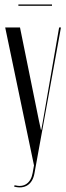

<svg xmlns="http://www.w3.org/2000/svg" viewBox="-20 -820 292 846"><path d="M68.1 -699H2.9L129.8 -91.2L124 -58.6Q118.1 -24.8 97.2 -10.1Q76.4 4.6 44.2 -3.8L42.2 2.2Q78 11.6 101.8 -4.1Q125.5 -19.8 132 -57.2L248.5 -699H240.5L169.4 -288.5L162.2 -248.5H160.2L151.5 -288.5ZM209.1 -800.4H61V-794.4H209.1Z"/></svg>

Font: Moniqa Black
Style: Regular
Weight: 900
Designer: Rajesh Rajput
Foundry: Rajesh Rajput
Version: Version 1.000